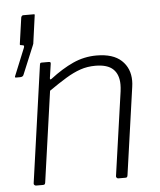

<svg xmlns="http://www.w3.org/2000/svg" viewBox="-53 -788 693 834"><g transform="rotate(-5 293.5 -371.0)"><path d="M24 -475Q21 -475 20.5 -477Q20 -479 21 -481L70 -601Q74 -612 66 -612L61 -613Q56 -613 54.5 -614.5Q53 -616 54 -620L70 -733Q71 -737 73.5 -739.5Q76 -742 79 -742H126Q128 -742 129 -741Q130 -740 129 -737L112 -614Q112 -613 111 -612Q110 -611 110 -609L58 -484Q55 -475 42 -475H24ZM71 0Q66 0 63 -3.5Q60 -7 61 -11L133 -521Q134 -527 135.5 -528.5Q137 -530 141 -530H172Q177 -530 179 -528Q181 -526 180 -521L171 -460Q170 -450 178 -456Q230 -496 278.5 -518Q327 -540 381 -540Q453 -540 489.5 -506Q526 -472 526 -417Q526 -411 525.5 -404.5Q525 -398 524 -391L470 -10Q469 -4 467 -2Q465 0 460 0H429Q425 0 422 -3.5Q419 -7 420 -11L472 -376Q473 -384 473.5 -391.5Q474 -399 474 -405Q474 -449 449.5 -472.5Q425 -496 372 -496Q337 -496 306.5 -485.5Q276 -475 243 -455Q210 -435 167 -405L111 -9Q110 -4 108 -2Q106 0 100 0H71Z"/></g></svg>

Font: Libre Franklin ExtraLight
Style: Italic
Weight: 250
Italic angle: -8°
Designer: Pablo Impallari, Rodrigo Fuenzalida, Nhung Nguyen
Foundry: Impallari Type
Version: Version 3.000